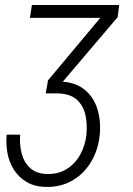

<svg xmlns="http://www.w3.org/2000/svg" viewBox="-20 -548 529 761"><path d="M106.4 -528.3H452.6L446.3 -480L205.1 -196.3H166L169.9 -229L377.4 -477.1H98.6ZM169.9 -226.1 212.4 -225.1Q273.9 -224.1 311.5 -195.6Q349.1 -167 364.7 -119.9Q380.4 -72.8 375.5 -15.1Q371.6 28.8 354.7 67.1Q337.9 105.5 309.8 134.3Q281.7 163.1 243.9 178.7Q206.1 194.3 160.2 192.9Q117.2 191.9 86.4 173.8Q55.7 155.8 36.4 126.7Q17.1 97.7 10 61Q2.9 24.4 6.3 -14.2H60.1Q56.6 21.5 65.2 57.4Q73.7 93.3 98.1 116.7Q122.6 140.1 165 141.6Q210.4 143.1 244.1 122.1Q277.8 101.1 297.6 65.4Q317.4 29.8 322.3 -12.7Q326.7 -55.2 318.4 -92.5Q310.1 -129.9 284.2 -153.1Q258.3 -176.3 210 -177.7H161.1Z"/></svg>

Font: Roboto Condensed Light
Style: Italic
Weight: 300
Italic angle: -12°
Designer: Christian Robertson
Foundry: Google
Version: Version 3.0; 2020